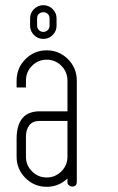

<svg xmlns="http://www.w3.org/2000/svg" viewBox="-20 -719 456 740"><path d="M240 -290V-408Q240 -442 216.5 -465.5Q193 -489 160 -489Q127 -489 103.5 -465.5Q80 -442 80 -408V-382H44V-408Q44 -457 78 -491Q112 -525 160 -525Q208 -525 242 -491Q276 -457 276 -408V-115V-114V-113V-106V-80V-19Q276 0 259 0Q251 0 245 -5.5Q239 -11 240 -19V-31Q206 1 160 1Q112 1 78 -33Q44 -67 44 -115V-183Q44 -290 133 -290ZM240 -253H133Q106 -253 93 -236Q80 -219 80 -194V-115Q80 -82 103.5 -58.5Q127 -35 160 -35Q193 -35 216.5 -58.5Q240 -82 240 -115ZM198 -648V-620Q198 -599 183 -584Q168 -569 147 -569Q126 -569 111 -584Q96 -599 96 -620V-648Q96 -669 111 -684Q126 -699 147 -699Q168 -699 183 -684Q198 -669 198 -648ZM171 -620V-648Q171 -659 164 -665.5Q157 -672 147 -672Q137 -672 130 -665.5Q123 -659 123 -648V-620Q123 -610 130 -603Q137 -596 147 -596Q157 -596 164 -603Q171 -610 171 -620Z"/></svg>

Font: Aaram
Style: Regular
Weight: 400
Designer: Tharique Azeez
Foundry: Tharique Azeez
Version: Version 1.7